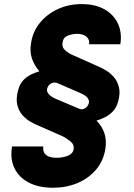

<svg xmlns="http://www.w3.org/2000/svg" viewBox="-20 -757 647 924"><path d="M559.1 -543.9H408.7Q412.6 -564.9 397.5 -579.3Q382.3 -593.8 349.6 -594.2Q327.6 -593.8 305.9 -585.4Q284.2 -577.1 281.2 -552.2Q276.4 -528.8 295.9 -512.9Q315.4 -497.1 334 -490.2L460.9 -433.6Q474.1 -427.7 493.2 -416Q512.2 -404.3 528.8 -385Q545.4 -365.7 552.5 -336.7Q559.6 -307.6 548.3 -267.1Q539.6 -236.3 520.3 -218Q501 -199.7 480.5 -190.4Q460 -181.2 447.8 -177.7L444.3 -176.8Q471.7 -148.9 482.7 -115Q493.7 -81.1 486.8 -38.6Q477.1 18.6 441.7 60.1Q406.2 101.6 352.8 124Q299.3 146.5 235.4 146.5Q166.5 146.5 118.9 121.8Q71.3 97.2 49.6 52.5Q27.8 7.8 38.1 -52.2H188.5Q184.1 -24.9 203.1 -10.3Q222.2 4.4 262.2 2Q285.2 1 307.9 -8.1Q330.6 -17.1 334.5 -38.6Q337.9 -62 318.4 -77.1Q298.8 -92.3 282.7 -100.6L156.2 -156.2Q142.1 -162.1 122.8 -173.6Q103.5 -185.1 86.7 -204.6Q69.8 -224.1 63 -253.4Q56.2 -282.7 67.4 -323.7Q75.7 -355 94.2 -373Q112.8 -391.1 133.5 -400.4Q154.3 -409.7 169.4 -413.6V-414.1Q145.5 -441.4 133.8 -475.1Q122.1 -508.8 129.9 -552.2Q138.2 -605.5 172.1 -647.2Q206.1 -689 258.1 -713.1Q310.1 -737.3 373 -737.3Q438 -737.3 482.7 -712.2Q527.3 -687 547.6 -643.3Q567.9 -599.6 559.1 -543.9ZM406.2 -256.8Q412.1 -271 401.9 -285.2Q391.6 -299.3 361.3 -311.5L257.8 -356.4Q241.2 -363.3 227.1 -356Q212.9 -348.6 208 -334Q202.1 -320.3 213.1 -305.7Q224.1 -291 253.4 -279.3L359.4 -234.4Q373 -228 386.7 -234.6Q400.4 -241.2 406.2 -256.8Z"/></svg>

Font: Inter Extra Bold
Style: Italic
Weight: 800
Italic angle: -9.39999°
Designer: Rasmus Andersson
Foundry: rsms
Version: Version 4.000;git-3c8e0fc